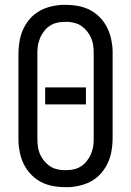

<svg xmlns="http://www.w3.org/2000/svg" viewBox="-20 -763 540 791"><path d="M250 8Q235 8 219.5 6.5Q204 5 189 1.5Q174 -2 160 -8Q146 -14 133.5 -22.5Q121 -31 110 -42Q99 -53 90.5 -65.5Q82 -78 75.5 -92Q69 -106 65 -121Q61 -136 58.5 -153.5Q56 -171 56 -182V-540Q56 -555 57.5 -570.5Q59 -586 62 -601Q65 -616 70.5 -630.5Q76 -645 83.5 -658Q91 -671 101 -683Q111 -695 123 -704.5Q135 -714 148.5 -721Q162 -728 176.5 -732.5Q191 -737 208.5 -740Q226 -743 237 -743H250Q265 -743 280.5 -741.5Q296 -740 311 -736.5Q326 -733 340 -727Q354 -721 366.5 -712.5Q379 -704 390 -693Q401 -682 409.5 -669.5Q418 -657 424.5 -643Q431 -629 435 -614Q439 -599 441.5 -581.5Q444 -564 444 -554V-195Q444 -180 442.5 -164.5Q441 -149 438 -134Q435 -119 429.5 -104.5Q424 -90 416.5 -77Q409 -64 399 -52Q389 -40 377 -30.5Q365 -21 351.5 -14Q338 -7 323.5 -2.5Q309 2 291.5 5Q274 8 264 8ZM242 -62H250Q260 -62 269.5 -63Q279 -64 288.5 -66.5Q298 -69 306.5 -73.5Q315 -78 322.5 -84Q330 -90 336 -97.5Q342 -105 347 -113Q352 -121 355.5 -130Q359 -139 361.5 -148.5Q364 -158 365 -169Q366 -180 366 -187V-540Q366 -550 365.5 -559.5Q365 -569 363.5 -578.5Q362 -588 359 -597Q356 -606 351.5 -614.5Q347 -623 341 -631Q335 -639 328 -645.5Q321 -652 313 -657.5Q305 -663 296 -666Q287 -669 276 -671Q265 -673 259 -673H250Q240 -673 230.5 -672Q221 -671 211.5 -668.5Q202 -666 193.5 -661.5Q185 -657 177.5 -651Q170 -645 164 -637.5Q158 -630 153 -622Q148 -614 144.5 -605Q141 -596 138.5 -586.5Q136 -577 135 -566Q134 -555 134 -549V-195Q134 -185 134.5 -175.5Q135 -166 136.5 -156.5Q138 -147 141 -138Q144 -129 148.5 -120.5Q153 -112 159 -104Q165 -96 172 -89.5Q179 -83 187 -77.5Q195 -72 204 -69Q213 -66 224 -64Q235 -62 242 -62ZM166 -333V-403H334V-333Z"/></svg>

Font: Iosevka MaddieWtf
Style: Regular
Weight: 400
Monospace: yes
Designer: Belleve Invis
Foundry: Belleve Invis
Version: Version 31.3.0; ttfautohint (v1.8.3)